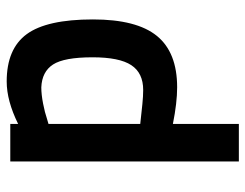

<svg xmlns="http://www.w3.org/2000/svg" viewBox="-102 -638 751 588"><g transform="rotate(90 274.0 -344.5)"><path d="M475 -700V0H360V-24Q289 11 230 11Q130 11 85 -50.5Q40 -112 40 -253Q40 -387 90.5 -449Q141 -511 248 -511Q295 -511 360 -498V-700ZM248 -95Q270 -95 298 -100.5Q326 -106 343 -112L360 -117V-398Q359 -398 341.5 -400Q324 -402 299.5 -404.5Q275 -407 256 -407Q204 -407 180 -370.5Q156 -334 156 -252Q156 -165 178 -131Q200 -97 248 -95Z"/></g></svg>

Font: TypoPRO Titillium Text
Style: 800 wt
Weight: 800
Designer: Accademia di Belle Arti di Urbino and others
Foundry: Accademia di Belle Arti di Urbino and others.
Version: Version 25.000